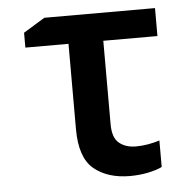

<svg xmlns="http://www.w3.org/2000/svg" viewBox="-45 -587 652 643"><g transform="rotate(-5 281.5 -265.5)"><path d="M367 11Q292 11 246 -27Q200 -65 200 -161V-448H55V-498L127 -542H499V-448H317V-167Q317 -122 339 -104Q361 -86 395 -86Q415 -86 435.5 -89.5Q456 -93 475 -99V-10Q457 -1 428 5Q399 11 367 11Z"/></g></svg>

Font: Noto Sans Mono SemiCondensed SemiBold
Style: Regular
Weight: 600
Width: 4
Designer: Monotype Design Team
Foundry: Monotype Imaging Inc.
Version: Version 2.014; ttfautohint (v1.8.4.7-5d5b)